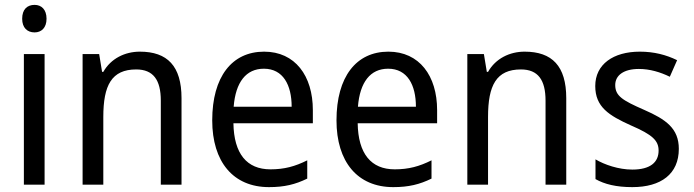

<svg xmlns="http://www.w3.org/2000/svg" viewBox="-20 -758 2847 788"><path d="M122 -738C92 -738 71 -720 71 -681C71 -644 92 -625 122 -625C150 -625 171 -644 171 -681C171 -719 150 -738 122 -738ZM163 -536H78V0H163Z M554 -546C493 -546 435 -518 404 -463H399L387 -536H319V0H404V-278C404 -408 438 -473 539 -473C609 -473 640 -430 640 -345V0H725V-355C725 -487 667 -546 554 -546Z M1064 -546C932 -546 851 -443 851 -264C851 -94 937 10 1084 10C1147 10 1192 -1 1241 -25V-100C1191 -75 1147 -63 1090 -63C993 -63 940 -127 938 -252H1264V-306C1264 -447 1191 -546 1064 -546ZM1063 -476C1142 -476 1177 -409 1177 -320H939C947 -421 990 -476 1063 -476Z M1574 -546C1442 -546 1361 -443 1361 -264C1361 -94 1447 10 1594 10C1657 10 1702 -1 1751 -25V-100C1701 -75 1657 -63 1600 -63C1503 -63 1450 -127 1448 -252H1774V-306C1774 -447 1701 -546 1574 -546ZM1573 -476C1652 -476 1687 -409 1687 -320H1449C1457 -421 1500 -476 1573 -476Z M2133 -546C2072 -546 2014 -518 1983 -463H1978L1966 -536H1898V0H1983V-278C1983 -408 2017 -473 2118 -473C2188 -473 2219 -430 2219 -345V0H2304V-355C2304 -487 2246 -546 2133 -546Z M2766 -147C2766 -231 2713 -268 2624 -307C2535 -346 2505 -364 2505 -409C2505 -449 2540 -475 2602 -475C2647 -475 2690 -462 2729 -443L2759 -511C2714 -533 2664 -546 2606 -546C2497 -546 2423 -494 2423 -405C2423 -319 2479 -284 2570 -243C2658 -205 2683 -181 2683 -140C2683 -92 2649 -62 2575 -62C2519 -62 2461 -82 2424 -104V-23C2461 -2 2509 10 2575 10C2693 10 2766 -44 2766 -147Z"/></svg>

Font: Noto Sans Sinhala SemiCondensed
Style: Regular
Weight: 400
Width: 4
Designer: Jelle Bosma - Monotype Design Team
Foundry: Monotype Imaging Inc.
Version: Version 2.006